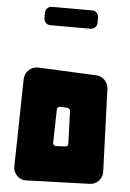

<svg xmlns="http://www.w3.org/2000/svg" viewBox="-61 -965 686 1012"><g transform="rotate(5 282.0 -459.5)"><path d="M517 -80Q518 -51 499 -30.5Q480 -10 451 -9L119 2Q89 4 68 -17Q47 -38 48 -67L57 -529Q58 -558 79 -577.5Q100 -597 129 -596L436 -582Q462 -581 481 -562Q500 -543 501 -516ZM306 -194Q313 -194 317.5 -199Q322 -204 321 -211L315 -382Q315 -389 310.5 -393Q306 -397 300 -398L262 -400Q255 -400 250 -395.5Q245 -391 245 -384L241 -209Q240 -202 245 -197Q250 -192 257 -192ZM138 -887Q138 -901 148 -911Q158 -921 172 -921H385Q399 -921 409 -911Q419 -901 419 -887V-858Q419 -844 409 -834Q399 -824 385 -824H172Q158 -824 148 -834Q138 -844 138 -858V-887Z"/></g></svg>

Font: d puntillas B to tiptoe
Style: Regular
Weight: 400
Designer: deFharo
Foundry: deFharo.com
Version: Version 1.001 2012